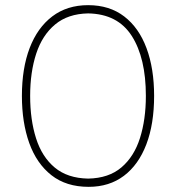

<svg xmlns="http://www.w3.org/2000/svg" viewBox="-20 -716 683 745"><path d="M324 9Q237 9 179.5 -36.2Q122 -81.5 93.5 -161Q65 -240.5 65 -344Q65 -451 95.2 -530Q125.5 -609 183 -652.5Q240.5 -696 322 -696Q405 -696 462 -652.2Q519 -608.5 548.5 -529.2Q578 -450 578 -344Q578 -235 547.8 -155.8Q517.5 -76.5 460.8 -33.8Q404 9 324 9ZM322 -23Q402 -24.5 451.2 -66.5Q500.5 -108.5 523.2 -180.5Q546 -252.5 546 -344Q546 -490.5 491.5 -576.2Q437 -662 322 -664Q243.5 -662.5 193.8 -621Q144 -579.5 120.5 -507.8Q97 -436 97 -344Q97 -251 120 -179Q143 -107 192.5 -65.8Q242 -24.5 322 -23Z"/></svg>

Font: Commissioner Loud Thin
Style: Regular
Weight: 100
Designer: Kostas Bartsokas
Foundry: Kostas Bartsokas
Version: Version 1.000; ttfautohint (v1.8.3)